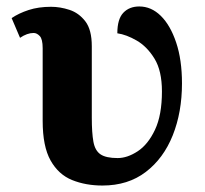

<svg xmlns="http://www.w3.org/2000/svg" viewBox="-20 -564 635 594"><path d="M297 10Q245 10 203 -7Q161 -24 136.5 -67.5Q112 -111 112 -190V-415Q112 -443 103 -452.5Q94 -462 84 -462Q64 -462 42 -447L16 -508Q38 -523 68.5 -533Q99 -543 138 -543Q166 -543 195 -533.5Q224 -524 244 -498Q264 -472 264 -421V-200Q264 -153 269 -125.5Q274 -98 291 -86.5Q308 -75 344 -75Q374 -75 406 -96Q438 -117 459.5 -162.5Q481 -208 481 -281Q481 -345 458 -382.5Q435 -420 403 -438.5Q371 -457 343 -461Q343 -505 361.5 -524.5Q380 -544 411 -544Q448 -544 477.5 -515Q507 -486 525 -432.5Q543 -379 543 -306Q543 -217 514.5 -145.5Q486 -74 431 -32Q376 10 297 10Z"/></svg>

Font: Noto Serif
Style: Bold
Weight: 700
Designer: Monotype Design Team
Foundry: Monotype Imaging Inc.
Version: Version 2.014